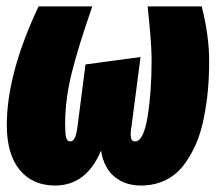

<svg xmlns="http://www.w3.org/2000/svg" viewBox="-20 -554 672 593"><path d="M149.9 19Q80.6 19 40.8 -29.3Q1 -77.6 1 -168Q1 -326.2 99.1 -534.2H265.1Q222.7 -413.1 201.9 -330.1Q181.2 -247.1 181.2 -171.9Q181.2 -141.1 184.3 -129.2Q187.5 -117.2 196.8 -117.2Q205.6 -117.2 211.2 -128.4Q216.8 -139.6 220.2 -169.9L244.1 -355L414.1 -377.9L386.2 -164.1Q382.3 -142.6 384.3 -129.9Q386.2 -117.2 397 -117.2Q423.3 -117.2 435.8 -193.4Q448.2 -269.5 448.2 -367.2Q448.2 -386.7 446.8 -410.4Q445.3 -434.1 444.1 -450Q442.9 -465.8 439.9 -494.6Q437 -523.4 436 -534.2H603Q626 -444.3 626 -365.2Q626 -318.4 622.1 -275.1Q618.2 -231.9 609.1 -187.3Q600.1 -142.6 584 -106.4Q567.9 -70.3 545.4 -41.5Q522.9 -12.7 489.5 3.2Q456.1 19 415 19Q366.7 19 333.7 -8.1Q300.8 -35.2 292 -88.9Q247.1 19 149.9 19Z"/></svg>

Font: Fira Sans Compressed Heavy
Style: Italic
Weight: 900
Width: 3
Italic angle: -8°
Designer: Carrois Corporate & Edenspiekermann AG
Foundry: Carrois Corporate GbR & Edenspiekermann AG
Version: Version 4.203;PS 004.203;hotconv 1.0.88;makeotf.lib2.5.64775